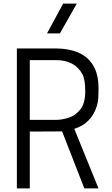

<svg xmlns="http://www.w3.org/2000/svg" viewBox="-20 -1050 624 1070"><path d="M529 0H450L326 -318Q308 -317 146 -317V0H74V-780H290Q362 -780 415.5 -757.5Q469 -735 499 -686Q529 -637 529 -558Q529 -524 527.5 -501.5Q526 -479 519 -457Q488 -361 394 -332ZM292 -382Q324 -382 361.5 -393.5Q399 -405 427 -439Q455 -473 455 -541Q455 -608 439 -637Q396 -715 292 -715H146V-382ZM408 -864ZM314 -864H242L332 -1030H408Z"/></svg>

Font: Tanohe Sans
Style: Regular
Weight: 400
Designer: Village Type and Design LLC & Cristiano Sobral
Foundry: Cooper Hewitt Smithsonian Design Museum
Version: Version 1.00;September 29, 2021;FontCreator 13.0.0.2655 64-b